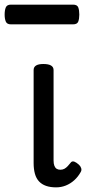

<svg xmlns="http://www.w3.org/2000/svg" viewBox="-51 -791 376 828"><path d="M191 17Q166 17 147.5 10.5Q129 4 117 -9Q105 -22 99.5 -42Q94 -62 94 -88V-489Q94 -502 104.5 -508.5Q115 -515 136 -515Q158 -515 169 -508.5Q180 -502 180 -489V-99Q180 -85 183.5 -76Q187 -67 193.5 -63Q200 -59 209 -59Q219 -59 226.5 -63Q234 -67 241 -74.5Q248 -82 256 -92Q262 -97 270.5 -93.5Q279 -90 289 -81Q296 -75 299 -66Q302 -57 297 -49Q286 -29 269.5 -14Q253 1 233 9Q213 17 191 17ZM-4 -686Q-21 -686 -26 -698Q-31 -710 -31 -728Q-31 -747 -26 -759Q-21 -771 -4 -771H264Q282 -771 286.5 -759Q291 -747 291 -728Q291 -710 286.5 -698Q282 -686 264 -686Z"/></svg>

Font: Playwrite IT Moderna
Style: Regular
Weight: 400
Designer: Veronika Burian, José Scaglione
Foundry: TypeTogether
Version: Version 1.002